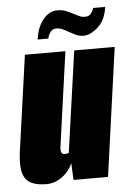

<svg xmlns="http://www.w3.org/2000/svg" viewBox="-50 -692 505 737"><g transform="rotate(-5 203.0 -323.5)"><path d="M100 7Q67 7 46.5 -1.5Q26 -10 16.5 -26.5Q7 -43 5.5 -67.5Q4 -92 8 -124L60 -495H216L165 -130Q164 -123 164.5 -118Q165 -113 166.5 -109.5Q168 -106 171 -104Q174 -102 178 -102Q181 -102 184 -102.5Q187 -103 190 -103.5Q193 -104 195 -105L250 -495H406L337 0H204L201 -65Q188 -34 160 -13.5Q132 7 100 7ZM291 -548Q274 -548 260 -555Q246 -562 233 -569Q222 -576 211 -580.5Q200 -585 188 -585Q175 -585 166.5 -574.5Q158 -564 155 -549H114Q120 -596 143.5 -625Q167 -654 199 -654Q217 -654 231 -648.5Q245 -643 258 -636Q269 -630 280 -625Q291 -620 302 -620Q318 -620 325.5 -629.5Q333 -639 337 -651H383Q376 -600 346.5 -574Q317 -548 291 -548Z"/></g></svg>

Font: Alumni Sans Thin Black
Style: Italic
Weight: 900
Italic angle: -8°
Version: Version 1.016